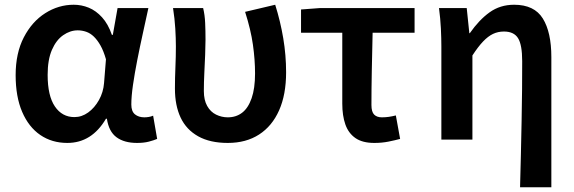

<svg xmlns="http://www.w3.org/2000/svg" viewBox="-20 -589 2422 810"><path d="M264 14Q199 14 150 -19.5Q101 -53 73.5 -117Q46 -181 46 -272Q46 -365 80.5 -431.5Q115 -498 171 -533.5Q227 -569 291 -569Q324 -569 354.5 -556.5Q385 -544 410.5 -516Q436 -488 452 -442H456L476 -555H606Q595 -504 582.5 -447.5Q570 -391 559 -335Q548 -279 541 -230.5Q534 -182 534 -148Q534 -119 549.5 -106.5Q565 -94 589 -94Q597 -94 607 -95.5Q617 -97 626 -101L643 -3Q629 3 608 8.5Q587 14 558 14Q504 14 471.5 -10Q439 -34 431 -88H427Q367 14 264 14ZM294 -95Q325 -95 352 -114.5Q379 -134 397.5 -167Q416 -200 419 -239L427 -339Q417 -374 404 -397Q391 -420 376 -434.5Q361 -449 343.5 -455Q326 -461 308 -461Q276 -461 246.5 -440.5Q217 -420 199 -378.5Q181 -337 181 -273Q181 -185 211.5 -140Q242 -95 294 -95Z M941 14Q866 14 816 -14Q766 -42 742 -93Q718 -144 718 -215Q718 -260 720 -304.5Q722 -349 722 -393Q722 -427 719.5 -468.5Q717 -510 710 -555H837Q844 -526 845.5 -492.5Q847 -459 847 -421Q847 -395 845.5 -358Q844 -321 842 -281Q840 -241 840 -205Q840 -167 854 -142Q868 -117 891.5 -105.5Q915 -94 941 -94Q976 -94 1001.5 -113.5Q1027 -133 1041.5 -174.5Q1056 -216 1056 -279Q1056 -337 1047 -400.5Q1038 -464 1014 -539L1141 -569Q1163 -499 1175 -427.5Q1187 -356 1187 -284Q1187 -190 1157.5 -123.5Q1128 -57 1073 -21.5Q1018 14 941 14Z M1559 14Q1509 14 1479.5 -6.5Q1450 -27 1437 -64Q1424 -101 1424 -152V-451H1250V-549L1330 -555H1729V-451H1552Q1550 -369 1548.5 -290Q1547 -211 1547 -146Q1547 -117 1558.5 -105.5Q1570 -94 1591 -94Q1606 -94 1620 -96Q1634 -98 1650 -102L1668 -3Q1646 3 1618.5 8.5Q1591 14 1559 14Z M2174 201Q2176 135 2177.5 63.5Q2179 -8 2180.5 -78Q2182 -148 2182.5 -212.5Q2183 -277 2183 -331Q2183 -400 2165.5 -428Q2148 -456 2106 -456Q2081 -456 2060 -446Q2039 -436 2018 -414Q1997 -392 1973 -355V0H1842V-393Q1842 -427 1840 -468.5Q1838 -510 1832 -555H1949L1960 -449H1962Q2001 -505 2045.5 -537Q2090 -569 2149 -569Q2234 -569 2270 -511Q2306 -453 2306 -348V201Z"/></svg>

Font: Noto Sans SC SemiBold
Style: Regular
Weight: 600
Designer: Ryoko NISHIZUKA 西塚涼子 (kana, bopomofo & ideographs); Paul D. Hunt (Latin, Greek & Cyrillic); Sandoll Communications 산돌커뮤니
Foundry: Adobe
Version: Version 2.004-H2;hotconv 1.0.118;makeotfexe 2.5.65603